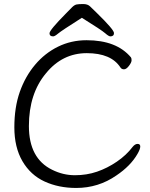

<svg xmlns="http://www.w3.org/2000/svg" viewBox="-20 -912 743 950"><path d="M385 -824Q284 -760 267.5 -746Q251 -732 243 -732Q225 -732 225 -747.5Q225 -763 306 -845Q326 -866 337.5 -877Q349 -888 359.5 -890Q370 -892 392 -892Q414 -892 426 -880Q438 -868 458 -849Q544 -765 544 -748.5Q544 -732 526 -732Q518 -732 500.5 -747.5Q483 -763 385 -824ZM660 -150Q626 -91 556 -44Q467 18 357 18Q270 18 200.5 -14Q131 -46 91 -114.5Q51 -183 51 -282Q51 -381 78 -457.5Q105 -534 153.5 -591.5Q202 -649 267 -681Q332 -713 408 -713Q557 -713 628 -628Q631 -624 631 -613.5Q631 -603 618 -586Q605 -569 593.5 -569Q582 -569 576 -578Q530 -649 409.5 -649Q289 -649 208 -550Q123 -449 123 -288.5Q123 -128 238 -72Q292 -45 350.5 -45Q409 -45 460 -62.5Q511 -80 558 -112Q605 -144 636 -185Q648 -200 661 -200Q674 -200 674 -187Q674 -174 660 -150Z"/></svg>

Font: Moon Stars Kai T
Style: Regular
Weight: 400
Designer: GuiWonder
Version: Version 1.101